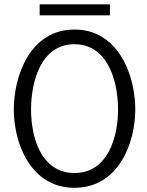

<svg xmlns="http://www.w3.org/2000/svg" viewBox="-20 -869 691 903"><path d="M166.5 -848.6V-796.9H497.1V-848.6ZM535.2 -354C535.2 -223.1 486.8 -55.2 330.1 -55.2C214.8 -55.2 158.2 -146.5 136.7 -247.6C129.4 -283.2 126 -319.8 126 -354C126 -485.8 172.9 -661.1 330.1 -661.1C445.8 -661.1 502 -566.9 523.9 -464.8C531.7 -427.7 535.2 -389.2 535.2 -354ZM44.9 -354C44.9 -320.3 48.3 -284.2 56.2 -248C84.5 -116.2 167 14.2 330.1 14.2C539.1 14.2 616.2 -198.2 616.2 -354C616.2 -388.7 612.3 -426.3 604.5 -463.9C576.2 -596.7 493.7 -730 330.1 -730C121.1 -730 44.9 -511.2 44.9 -354Z"/></svg>

Font: Tuffy
Style: Regular
Weight: 500
Designer: Thatcher Ulrich, Karoly Barta and Michael Everson
Version: Version 001.270